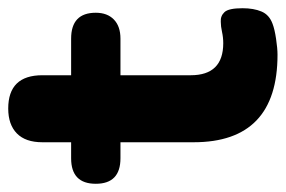

<svg xmlns="http://www.w3.org/2000/svg" viewBox="-144 -550 695 467"><g transform="rotate(-90 203.5 -316.5)"><path d="M304 11Q91 11 91 -193V-371H52Q-10 -371 -10 -431Q-10 -491 52 -491H91V-561Q91 -602 112.5 -623Q134 -644 173 -644Q254 -644 254 -561V-491H343Q406 -491 406 -431Q406 -403 389.5 -387Q373 -371 343 -371H254V-200Q254 -121 332 -121Q346 -121 359.5 -124Q373 -127 384 -127Q398 -128 407.5 -118Q417 -108 417 -74Q417 -47 409 -28Q401 -9 379 -1Q366 4 342.5 7.5Q319 11 304 11Z"/></g></svg>

Font: Chiron GoRound TC EB
Style: Regular
Weight: 700
Designer: Ryoko NISHIZUKA 西塚涼子 (kana, bopomofo & ideographs); Paul D. Hunt (Latin, Greek & Cyrillic); Sandoll Communications 산돌커뮤니
Foundry: Adobe
Version: Version 1.000;hotconv 1.1.1;makeotfexe 2.6.0